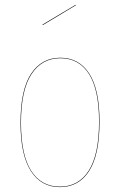

<svg xmlns="http://www.w3.org/2000/svg" viewBox="-20 -766 497 795"><path d="M293 -746.1 293.9 -744.1 157.2 -662.1 155.8 -664.1ZM230 -526.9Q307.1 -526.9 349.6 -461.2Q392.1 -395.5 392.1 -262.2Q392.1 -125 349.1 -58.1Q306.2 8.8 228 8.8Q150.4 8.8 107.7 -57.9Q64.9 -124.5 64.9 -257.8Q64.9 -394 108.6 -460.4Q152.3 -526.9 230 -526.9ZM66.9 -257.8Q66.9 -125 108.9 -59.1Q150.9 6.8 228 6.8Q305.2 6.8 347.7 -59.8Q390.1 -126.5 390.1 -262.2Q390.1 -394.5 348.4 -459.7Q306.6 -524.9 230 -524.9Q153.3 -524.9 110.1 -458.7Q66.9 -392.6 66.9 -257.8Z"/></svg>

Font: Fira Sans Compressed Two
Style: Regular
Weight: 100
Width: 1
Designer: Carrois Corporate & Edenspiekermann AG
Foundry: Carrois Corporate GbR & Edenspiekermann AG
Version: Version 4.203;PS 004.203;hotconv 1.0.88;makeotf.lib2.5.64775